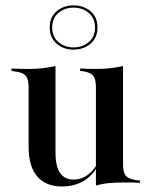

<svg xmlns="http://www.w3.org/2000/svg" viewBox="-20 -664 550 697"><path d="M181.5 -415.3V-207.3H83.9V-346.8Q83.9 -377.4 73 -389.5Q62.1 -401.6 33.1 -404.8L21.8 -406.5V-415.3Q41.9 -414.5 55.2 -414.1Q68.5 -413.7 82.3 -413.7Q110.5 -413.7 135.1 -416.5Q159.7 -419.4 181.5 -424.2ZM181.5 -207.3V-109.7Q181.5 -60.5 198 -36.3Q214.5 -12.1 247.6 -12.1Q280.6 -12.1 307.3 -36.3Q333.9 -60.5 351.6 -108.9L354 -104.8Q333.9 -44.4 296.4 -15.7Q258.9 12.9 204.8 12.9Q146 12.9 114.9 -23.8Q83.9 -60.5 83.9 -129.8V-207.3ZM328.2 0V-207.3H426.6V-68.5Q426.6 -37.9 437.1 -25.8Q447.6 -13.7 476.6 -9.7L487.9 -8.9V0Q468.5 -1.6 454.8 -1.6Q441.1 -1.6 428.2 -1.6Q400 -1.6 375 0.8Q350 3.2 328.2 9.7ZM426.6 -415.3V-207.3H328.2V-346.8Q328.2 -377.4 318.1 -389.5Q308.1 -401.6 279.8 -405.6L271 -406.5V-415.3Q291.1 -414.5 304 -414.1Q316.9 -413.7 329.8 -413.7Q357.3 -413.7 381 -416.5Q404.8 -419.4 426.6 -424.2ZM246.8 -483.9Q210.5 -483.9 185.5 -505.6Q160.5 -527.4 160.5 -564.5Q160.5 -601.6 185.5 -623Q210.5 -644.4 246.8 -644.4Q283.9 -644.4 308.9 -623Q333.9 -601.6 333.9 -564.5Q333.9 -527.4 308.9 -505.6Q283.9 -483.9 246.8 -483.9ZM246.8 -491.9Q279.8 -491.9 302.4 -511.3Q325 -530.6 325 -564.5Q325 -597.6 302.4 -616.9Q279.8 -636.3 246.8 -636.3Q214.5 -636.3 191.9 -616.9Q169.4 -597.6 169.4 -564.5Q169.4 -530.6 191.9 -511.3Q214.5 -491.9 246.8 -491.9Z"/></svg>

Font: Playfair 144pt SemiCondensed SemiBold
Style: Regular
Weight: 600
Width: 4
Designer: Claus Eggers Sørensen
Foundry: Claus Eggers Sørensen
Version: Version 2.203